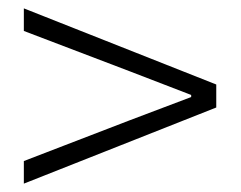

<svg xmlns="http://www.w3.org/2000/svg" viewBox="-20 -597 575 459"><path d="M37 -158V-212L289 -309L437 -365V-370L289 -427L37 -523V-577L497 -395V-340L267 -249Z"/></svg>

Font: GenSekiGothic TW L
Style: Regular
Weight: 300
Version: Version 1.501;PS 1;hotconv 16.6.51;makeotf.lib2.5.65220